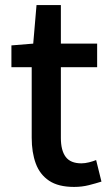

<svg xmlns="http://www.w3.org/2000/svg" viewBox="-20 -723 436 757"><path d="M272 14Q210 14 173.5 -10.5Q137 -35 121 -78.5Q105 -122 105 -180V-458H25V-544L111 -551L124 -703H220V-551H363V-458H220V-179Q220 -130 239 -104.5Q258 -79 301 -79Q315 -79 331 -83Q347 -87 359 -92L380 -7Q358 0 330.5 7Q303 14 272 14Z"/></svg>

Font: Noto Sans SC Thin Medium
Style: Regular
Weight: 500
Version: Version 2.004-H2;hotconv 1.0.118;makeotfexe 2.5.65603